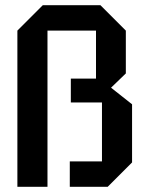

<svg xmlns="http://www.w3.org/2000/svg" viewBox="-20 -720 561 740"><path d="M465 -602V-437L408 -382L489 -318V-94L395 0H249V-98H373V-325H253V-417H350V-602H163V0H47V-602L145 -700H367Z"/></svg>

Font: Tektur SemiCondensed Medium
Style: Regular
Weight: 500
Width: 4
Designer: Adam Jagosz
Foundry: Adam Jagosz
Version: Version 1.005;gftools[0.9.30]